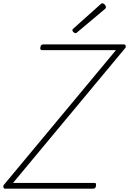

<svg xmlns="http://www.w3.org/2000/svg" viewBox="-54 -1144 783 1164"><path d="M-23 0Q-28 0 -31 -4Q-34 -8 -34 -13.5Q-34 -19 -30 -24L649 -840H202Q194 -840 191.5 -844.5Q189 -849 191 -859Q193 -868 197.5 -871.5Q202 -875 210 -875H696Q705 -875 708 -866.5Q711 -858 703 -850L25 -35H517Q526 -35 527.5 -30.5Q529 -26 528 -18Q527 -8 522.5 -4Q518 0 509 0ZM404 -943Q398 -943 391.5 -949Q385 -955 385 -960Q385 -962 385.5 -964.5Q386 -967 390 -970L553 -1116Q558 -1119 560 -1121.5Q562 -1124 566 -1124Q571 -1124 576 -1120.5Q581 -1117 584.5 -1111.5Q588 -1106 588 -1101Q588 -1099 587.5 -1096.5Q587 -1094 584 -1091L415 -949Q411 -946 409 -944.5Q407 -943 404 -943Z"/></svg>

Font: Playwrite IS Thin
Style: Regular
Weight: 250
Designer: Veronika Burian, José Scaglione
Foundry: TypeTogether
Version: Version 1.002